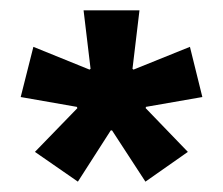

<svg xmlns="http://www.w3.org/2000/svg" viewBox="-20 -659 431 371"><path d="M130.5 -308 47.5 -365.5 129.5 -450 128.5 -452.5 20 -471.5 44.5 -568.5 153 -524.5 155 -526 141.5 -639H249.5L236 -526L238 -524.5L347 -568.5L371 -471.5L262 -452.5L261.5 -450L343 -365.5L261 -308L196.5 -407H194Z"/></svg>

Font: Anek Tamil Medium SemiBold
Style: Regular
Weight: 600
Version: Version 1.003